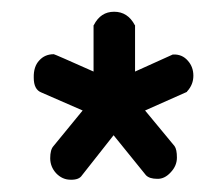

<svg xmlns="http://www.w3.org/2000/svg" viewBox="-20 -623 344 322"><path d="M49.4 -467.9Q36.6 -472.8 36.6 -492.6Q36.1 -511.4 45.9 -521.7Q55.3 -532.1 70.2 -532.1Q71.6 -532.1 136.9 -503V-580V-580.5L137.4 -581Q148.7 -603.3 171.4 -603.3Q194.2 -603.3 206 -581L206.5 -580.5V-580V-503L269.8 -531.6H270.3H270.8Q285.6 -532.1 295 -521.2Q304.3 -510.9 304.3 -496Q304.3 -481.2 294 -469.9L293.5 -469.4V-468.9L223.3 -437.7L272.7 -378Q276.7 -372.5 276.7 -358.7Q276.7 -344.9 266.3 -334Q255.9 -322.6 243.6 -323.1Q230.7 -323.1 224.8 -329.1L170.5 -396.2L117.6 -329.1Q112.6 -321.1 98.3 -321.6Q84.5 -321.6 74.1 -332.5Q64.2 -343.4 64.2 -357.7Q64.2 -372 69.7 -378L118.6 -437.7Z"/></svg>

Font: RIT Uroob
Style: 

Weight: 700
Designer: Hussain K H
Foundry: RIT
Version: 2.1.1